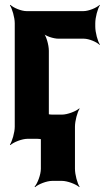

<svg xmlns="http://www.w3.org/2000/svg" viewBox="-20 -574 433 794"><path d="M374 -464V-478C374 -502 384 -539 393 -552L392 -554C380 -542 347 -528 325 -528H90C68 -528 35 -542 23 -554L21 -552C30 -539 41 -502 41 -478V-50C41 -26 30 11 21 24L23 26C36 14 71 0 94 0H134C157 0 193 14 206 26L208 24C196 11 182 -26 182 -50V-364C182 -388 171 -428 158 -440L156 -438C167 -425 201 -414 222 -414H327C348 -414 381 -400 392 -388L393 -390C384 -403 374 -440 374 -464ZM290 124V-50C290 -74 300 -111 309 -124L308 -126C295 -114 259 -100 236 -100H196C173 -100 138 -114 125 -126L123 -124C135 -111 149 -74 149 -50V124C149 148 135 185 123 198L125 200C138 188 173 174 196 174H236C259 174 295 188 308 200L309 198C300 185 290 148 290 124Z"/></svg>

Font: Asimov
Style: EdgeExtreme
Weight: 500
Designer: Google
Version: Version 2.000980: 2014